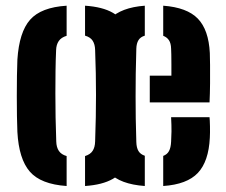

<svg xmlns="http://www.w3.org/2000/svg" viewBox="-20 -628 772 657"><path d="M39.5 -176.5Q38.5 -198.5 38 -230.8Q37.5 -263 37.5 -299.2Q37.5 -335.5 38 -368.5Q38.5 -401.5 39.5 -424Q45.5 -518 83 -560.5Q120.5 -603 208 -608.5V-505.5Q189.5 -500 181 -487.5Q172.5 -475 172 -456.5Q170.5 -423.5 170 -386Q169.5 -348.5 169.5 -308.2Q169.5 -268 170.2 -226.8Q171 -185.5 172.5 -144Q173 -124 181.5 -111.5Q190 -99 208 -94V8.5Q119.5 2.5 82 -40.8Q44.5 -84 39.5 -176.5ZM271 8.5V-94Q289 -99.5 297 -111.8Q305 -124 305.5 -144Q307 -188.5 307.8 -227.5Q308.5 -266.5 308.5 -303.2Q308.5 -340 307.8 -377.5Q307 -415 305.5 -457Q305 -476.5 297 -488.8Q289 -501 271 -506V-608.5Q331 -604.5 366.2 -584.2Q401.5 -564 418.5 -524.5Q435.5 -485 438.5 -424Q439.5 -401.5 440.2 -368.8Q441 -336 441 -300.5Q441 -265 440.2 -232.2Q439.5 -199.5 438.5 -176.5Q435 -115 418.2 -75.5Q401.5 -36 366 -15.8Q330.5 4.5 271 8.5ZM312 -156.5Q310.5 -183.5 310 -222.2Q309.5 -261 309.5 -303.2Q309.5 -345.5 310.2 -382.5Q311 -419.5 312 -441.5Q317.5 -524.5 356 -563.5Q394.5 -602.5 475.5 -608.5V-506Q460.5 -501.5 453.8 -490.5Q447 -479.5 446.5 -461.5Q445 -415.5 444.5 -375.8Q444 -336 444 -298.8Q444 -261.5 444.5 -223.2Q445 -185 446.5 -142Q447 -122.5 453.8 -111.2Q460.5 -100 475.5 -95V8.5Q391 2.5 353.8 -37Q316.5 -76.5 312 -156.5ZM538.5 8.5V-94.5Q552 -99.5 558.2 -111Q564.5 -122.5 565.5 -143Q566.5 -158 566.8 -178.2Q567 -198.5 565.5 -227H697Q698 -218.5 698.5 -195.8Q699 -173 698 -156.5Q694 -75.5 657 -36.2Q620 3 538.5 8.5ZM492.5 -277.5V-369H566.5Q566.5 -389 566.5 -408Q566.5 -427 566.2 -441.2Q566 -455.5 565.5 -461.5Q565 -480 558.2 -490.2Q551.5 -500.5 538.5 -505.5V-608.5Q620 -602.5 657 -564.2Q694 -526 698 -446.5Q698.5 -435 698.8 -406.2Q699 -377.5 698.8 -342.5Q698.5 -307.5 697 -277.5Z"/></svg>

Font: Big Shoulders Stencil Text Thin ExtraBold
Style: Regular
Weight: 800
Version: Version 2.001